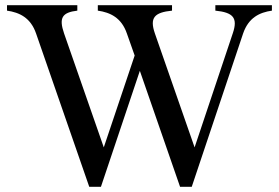

<svg xmlns="http://www.w3.org/2000/svg" viewBox="-20 -720 1075 740"><path d="M469 -591 499 -506 380 -152 227 -591C206 -652 220 -672 278 -679V-700H7V-679C55 -672 98 -652 119 -591L324 0H369L519 -447L674 0H719L917 -591C938 -652 980 -672 1028 -679V-700H810V-679C878 -672 898 -652 877 -591L730 -152L577 -591C556 -652 575 -672 643 -679V-700H357V-679C405 -672 448 -652 469 -591Z"/></svg>

Font: RL Madena
Style: Regular
Weight: 400
Designer: I Kadek Wantara Putra
Foundry: Roughlines ID
Version: Version 1.000;Glyphs 3.1.2 (3151)